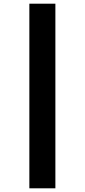

<svg xmlns="http://www.w3.org/2000/svg" viewBox="-20 -791 459 1040"><path d="M139 -771V229H280V-771Z"/></svg>

Font: Noto Sans Arabic ExtCond Blk
Style: Regular
Weight: 900
Width: 2
Designer: Monotype Design Team, Nadine Chahine, Nizar Qandah and Khaled Hosny
Foundry: Monotype Imaging Inc.
Version: Version 2.012